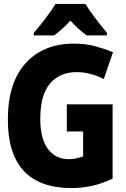

<svg xmlns="http://www.w3.org/2000/svg" viewBox="-20 -947 640 977"><path d="M345 10Q394 10 445 -0.5Q496 -11 553 -38V-416H320V-278H403V-151Q364 -137 330 -137Q263 -137 224 -189Q185 -241 185 -341Q185 -465 235 -522.5Q285 -580 370 -580Q438 -580 508 -545L555 -681Q515 -698 466 -711.5Q417 -725 356 -725Q201 -725 110.5 -625.5Q20 -526 20 -338Q20 10 345 10ZM152 -767H256Q296 -796 338 -842Q384 -793 421 -767H524V-780Q492 -819 463 -857Q434 -895 415 -927H262Q246 -899 212 -854Q178 -809 152 -780Z"/></svg>

Font: Noto Sans Mono Extra
Style: Regular
Weight: 800
Designer: Monotype Design Team
Foundry: Monotype Imaging Inc.
Version: Version 1.900